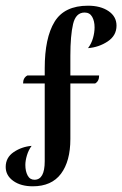

<svg xmlns="http://www.w3.org/2000/svg" viewBox="-80 -496 429 674"><path d="M229 -327Q241 -343 246.5 -362.5Q252 -382 252 -400Q252 -422 243.5 -437Q235 -452 217 -452Q186 -452 176.5 -411.5Q167 -371 167 -300V-231H268Q268 -211 254 -203H167V-8Q167 70 134 114Q101 158 35 158Q-7 158 -33.5 139Q-60 120 -60 90Q-60 57 -32 38Q-4 19 31 16Q20 31 14.5 49.5Q9 68 9 83Q9 105 17 120Q25 135 41 135Q77 135 77 70V-203H1Q1 -223 16 -231H77V-256Q77 -363 111.5 -419.5Q146 -476 229 -476Q273 -476 301 -457Q329 -438 329 -406Q329 -371 298 -350.5Q267 -330 229 -327Z"/></svg>

Font: Katibeh
Style: Regular
Weight: 400
Designer: Arabic design by Kourosh Beigpour, Latin design by Eduardo Tunni, engineering by Lasse Fister
Version: Version 1.0010g